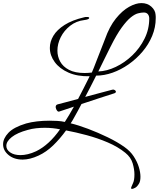

<svg xmlns="http://www.w3.org/2000/svg" viewBox="-46 -882 1029 1244"><path d="M337 -159Q330 -157 323.5 -165.5Q317 -174 315 -185Q313 -202 328 -206Q342 -209 378 -219Q414 -229 460 -241Q477 -273 495.5 -309.5Q514 -346 535 -388Q456 -386 398 -411.5Q340 -437 308.5 -480Q277 -523 277 -572Q277 -612 300 -650.5Q323 -689 372.5 -720.5Q422 -752 499 -770Q504 -772 508.5 -772Q513 -772 517 -772Q532 -772 532 -766Q532 -756 500 -752Q448 -746 408.5 -715Q369 -684 347.5 -641Q326 -598 326 -554Q326 -516 344 -483Q362 -450 401 -429.5Q440 -409 502 -409Q524 -409 549 -412Q553 -420 562.5 -444.5Q572 -469 584 -500Q596 -531 607.5 -560Q619 -589 626.5 -608.5Q634 -628 634 -628Q663 -710 704.5 -761.5Q746 -813 790 -837.5Q834 -862 870 -862Q909 -862 934.5 -839Q960 -816 962 -787Q963 -778 963 -774Q963 -770 963 -764Q963 -705 940 -649.5Q917 -594 877 -547Q837 -500 787 -465Q737 -430 683 -411Q629 -392 577 -392Q536 -310 506 -254Q554 -267 601 -279.5Q648 -292 682 -301Q691 -303 697.5 -298.5Q704 -294 705 -289Q706 -280 690 -276Q655 -265 597 -246Q539 -227 482 -208Q470 -185 458 -163Q446 -141 433 -118Q426 -105 422.5 -99.5Q419 -94 412 -83Q462 -71 525.5 -47Q589 -23 652 7.5Q715 38 761 71Q798 97 820.5 131.5Q843 166 853.5 200.5Q864 235 864 263Q864 292 855 307Q842 329 829 335Q816 342 809 342Q800 342 805.5 328.5Q811 315 816 304Q825 286 825 248Q825 215 813.5 176Q802 137 766 108Q718 69 652.5 41Q587 13 516.5 -6Q446 -25 382 -37Q343 17 298.5 60Q254 103 204 126Q176 139 150 145.5Q124 152 101 152Q45 152 9.5 122.5Q-26 93 -26 53Q-26 15 8.5 -21.5Q43 -58 123 -82Q155 -91 194 -95.5Q233 -100 275 -100Q301 -100 326.5 -98.5Q352 -97 374 -92Q400 -132 433 -191Q400 -180 374.5 -171.5Q349 -163 337 -159ZM591 -419Q646 -421 704 -448.5Q762 -476 811 -523Q860 -570 890.5 -631.5Q921 -693 921 -762Q921 -779 912 -790Q903 -801 886 -801Q869 -801 848 -795.5Q827 -790 801 -769Q775 -748 742.5 -703.5Q710 -659 671 -581Q671 -581 659.5 -558Q648 -535 630 -498.5Q612 -462 591 -419ZM87 123Q109 123 134.5 117Q160 111 188 98Q272 57 343 -44Q320 -49 295 -51.5Q270 -54 244 -54Q217 -54 188.5 -51Q160 -48 133 -40Q66 -22 30.5 6Q-5 34 -5 63Q-5 88 20 105.5Q45 123 87 123Z"/></svg>

Font: Great Vibes
Style: Regular
Weight: 400
Designer: Robert E. Leuschke, Viktoriya Grabowska, Viviana Monsalve, Eben Sorkin
Foundry: Robert E. Leuschke
Version: Version 1.103; ttfautohint (v1.8.4.7-5d5b)